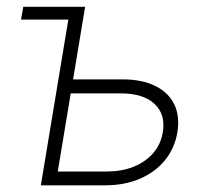

<svg xmlns="http://www.w3.org/2000/svg" viewBox="-20 -556 621 576"><path d="M43 -497.1 49.8 -535.6H211.9L205.1 -497.1ZM188.5 -317.9H347.2Q406.2 -317.9 446 -298.1Q485.8 -278.3 502.9 -242.7Q520 -207 512.2 -159.7Q504.4 -111.8 475.3 -75.9Q446.3 -40 400.1 -20Q354 0 294.9 0H102.5L191.4 -535.6H235.4L153.3 -41.5H299.8Q368.2 -41.5 413.8 -73.5Q459.5 -105.5 468.3 -158.7Q477.5 -212.4 443.8 -244.1Q410.2 -275.9 341.8 -275.9H181.2Z"/></svg>

Font: Inter 20pt ExtraLight
Style: Italic
Weight: 250
Italic angle: -9.3988°
Version: Version 4.001;git-66647c0bb